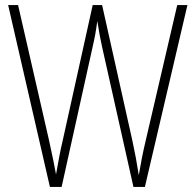

<svg xmlns="http://www.w3.org/2000/svg" viewBox="-20 -800 768 754"><path d="M716 -780H676L552 -247C541 -201 533 -160 525 -112C517 -163 511 -196 500 -247L381 -780H344L226 -247C218 -215 208 -161 200 -115C195 -144 186 -187 173 -247L51 -780H12L176 -66H222L344 -617C352 -652 357 -677 362 -718C369 -673 374 -647 382 -611L504 -66H549Z"/></svg>

Font: Noto Sans Malayalam UI Condensed ExtraLight
Style: Regular
Weight: 200
Width: 3
Designer: Jelle Bosma - Monotype Design Team
Foundry: Monotype Imaging Inc.
Version: Version 2.104